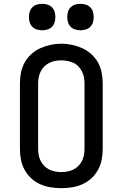

<svg xmlns="http://www.w3.org/2000/svg" viewBox="-20 -974 640 1002"><path d="M300 8Q272 8 244 3.5Q216 -1 190 -12.5Q164 -24 143 -43.5Q122 -63 108.5 -87.5Q95 -112 89.5 -140Q84 -168 84 -196V-539Q84 -567 89.5 -595Q95 -623 108.5 -647.5Q122 -672 143.5 -691.5Q165 -711 190.5 -722.5Q216 -734 244 -740Q272 -746 300 -746Q328 -746 356 -740Q384 -734 409.5 -722.5Q435 -711 456.5 -691.5Q478 -672 491.5 -647.5Q505 -623 510.5 -595Q516 -567 516 -539V-196Q516 -168 510.5 -140Q505 -112 491.5 -87.5Q478 -63 457 -43.5Q436 -24 410 -12.5Q384 -1 356 3.5Q328 8 300 8ZM300 -76Q316 -76 332 -79Q348 -82 362.5 -89Q377 -96 388.5 -107.5Q400 -119 407.5 -133.5Q415 -148 418 -164Q421 -180 421 -196V-539Q421 -555 418 -571Q415 -587 407.5 -601.5Q400 -616 388.5 -628Q377 -640 362 -646.5Q347 -653 331 -656Q315 -659 298 -659Q282 -659 266.5 -656Q251 -653 236.5 -645.5Q222 -638 210.5 -626.5Q199 -615 192 -600.5Q185 -586 182 -570.5Q179 -555 179 -539V-196Q179 -180 182 -164Q185 -148 192.5 -133.5Q200 -119 211.5 -107.5Q223 -96 237.5 -89Q252 -82 268 -79Q284 -76 300 -76ZM400 -816Q386 -816 372.5 -820Q359 -824 349 -834Q339 -844 335 -857.5Q331 -871 331 -885Q331 -899 335 -912.5Q339 -926 349 -936Q359 -946 372.5 -950Q386 -954 400 -954Q414 -954 427.5 -950Q441 -946 451 -936Q461 -926 465 -912.5Q469 -899 469 -885Q469 -871 465 -857.5Q461 -844 451 -834Q441 -824 427.5 -820Q414 -816 400 -816ZM200 -816Q186 -816 172.5 -820Q159 -824 149 -834Q139 -844 135 -857.5Q131 -871 131 -885Q131 -899 135 -912.5Q139 -926 149 -936Q159 -946 172.5 -950Q186 -954 200 -954Q214 -954 227.5 -950Q241 -946 251 -936Q261 -926 265 -912.5Q269 -899 269 -885Q269 -871 265 -857.5Q261 -844 251 -834Q241 -824 227.5 -820Q214 -816 200 -816Z"/></svg>

Font: Iosevka Slab Medium Extended
Style: Regular
Weight: 500
Width: 7
Monospace: yes
Designer: Belleve Invis
Foundry: Belleve Invis
Version: Version 11.1.1; ttfautohint (v1.8.3)